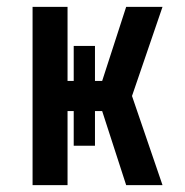

<svg xmlns="http://www.w3.org/2000/svg" viewBox="-20 -540 540 560"><path d="M75 0V-520H177V-304H195V-406H257V-304H278L348 -520H454L365 -260L454 0H348L278 -216H257V-115H195V-216H177V0Z"/></svg>

Font: Iosevka SS04
Style: Bold
Weight: 700
Monospace: yes
Designer: Belleve Invis
Foundry: Belleve Invis
Version: Version 19.0.0; ttfautohint (v1.8.4)